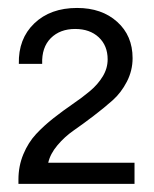

<svg xmlns="http://www.w3.org/2000/svg" viewBox="-20 -784 383 478"><path d="M25.9 -336.9Q25.9 -370.6 38.1 -399.9Q50.3 -429.2 69.8 -450.2Q89.4 -471.2 113 -489.7Q136.7 -508.3 160.6 -524.7Q184.6 -541 204.1 -557.4Q223.6 -573.7 235.8 -593.8Q248 -613.8 248 -636.2Q248 -670.4 225.8 -691.2Q203.6 -711.9 167 -711.9Q129.4 -711.9 106.4 -689Q83.5 -666 85 -625H26.9Q25.4 -687.5 65.4 -725.8Q105.5 -764.2 171.9 -764.2Q233.4 -764.2 271.7 -729.7Q310.1 -695.3 310.1 -639.2Q310.1 -608.4 295.9 -580.8Q281.7 -553.2 260.3 -534.2Q238.8 -515.1 212.9 -495.4Q187 -475.6 163.8 -459.5Q140.6 -443.4 122.8 -422.1Q105 -400.9 100.1 -378.9H314.9V-326.2H25.9Z"/></svg>

Font: Lumene Sans
Style: Regular
Weight: 400
Designer: Deni Anggara
Version: Version 1.003;Glyphs 3.1.2 (3151)